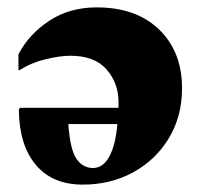

<svg xmlns="http://www.w3.org/2000/svg" viewBox="-20 -491 543 520"><path d="M204 9Q122 9 77 -44.5Q32 -98 31 -194L34 -199H301Q301 -206 301 -214Q301 -266 268.5 -303Q236 -340 171 -340Q142 -340 103 -330.5Q64 -321 33 -301H30V-344Q58 -398 113 -434.5Q168 -471 242 -471Q349 -471 411 -411Q473 -351 473 -252Q473 -176 437.5 -117Q402 -58 341 -24.5Q280 9 204 9ZM232 -36Q259 -36 276 -67Q293 -98 298 -155H165Q170 -86 187 -61Q204 -36 232 -36Z"/></svg>

Font: Spectral ExtraBold
Style: Regular
Weight: 800
Designer: Jean-Baptiste Levee
Foundry: Production Type
Version: Version 2.001